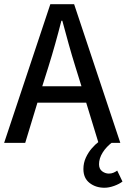

<svg xmlns="http://www.w3.org/2000/svg" viewBox="-21 -675 599 907"><path d="M-1.5 0 216.8 -655.3H329.1L547.4 0H444.3L386.2 -189.9H155.8L98.1 0ZM178.7 -267.6H363.8L335.4 -358.9Q318.8 -412.1 303.5 -466.8Q288.1 -521.5 273.4 -577.1H269Q254.9 -521.5 239.5 -466.8Q224.1 -412.1 207.5 -358.9ZM472.2 211.9Q431.2 211.9 402.1 189.2Q373 166.5 373 123.5Q373 94.7 384.5 69.8Q396 44.9 412.8 25.6Q429.7 6.3 445.3 -5.4H512.7Q481.4 17.6 464.1 45.4Q446.8 73.2 446.8 100.6Q446.8 123 461.4 134Q476.1 145 493.2 145Q504.9 145 514.4 141.1Q523.9 137.2 532.7 130.9L557.6 182.6Q542.5 194.3 518.3 203.1Q494.1 211.9 472.2 211.9Z"/></svg>

Font: Varta Light SemiBold
Style: Regular
Weight: 600
Version: Version 1.004